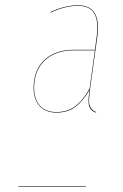

<svg xmlns="http://www.w3.org/2000/svg" viewBox="-20 -700 463 720"><path d="M106 -370.1Q106 -437 146.7 -475.1Q187.5 -513.2 255.9 -513.2H335.9L342.8 -564Q350.1 -621.1 333.5 -649.7Q316.9 -678.2 272 -678.2Q224.6 -678.2 169.9 -652.8L168.9 -654.8Q224.1 -680.2 272 -680.2Q317.9 -680.2 335.2 -650.6Q352.5 -621.1 345.2 -564L317.9 -368.2Q312.5 -323.7 314.5 -311.5Q318.8 -287.6 340.8 -279.8L339.8 -277.8Q327.6 -281.7 320.8 -290Q314 -298.3 312.7 -309.6Q311.5 -320.8 312.3 -332.3Q313 -343.8 314.9 -357.4Q315.9 -360.8 315.9 -362.8Q290 -319.3 261.7 -298.6Q233.4 -277.8 191.9 -277.8Q150.4 -277.8 128.2 -303Q106 -328.1 106 -370.1ZM315.9 -367.2 335.9 -511.2H255.9Q188.5 -511.2 148.2 -473.6Q107.9 -436 107.9 -370.1Q107.9 -328.6 129.4 -304.2Q150.9 -279.8 191.9 -279.8Q232.9 -279.8 261.7 -301.3Q290.5 -322.8 315.9 -367.2ZM48.8 0V-2H301.8V0Z"/></svg>

Font: Fira Sans Compressed Two
Style: Italic
Weight: 100
Width: 3
Italic angle: -8°
Designer: Carrois Corporate & Edenspiekermann AG
Foundry: Carrois Corporate GbR & Edenspiekermann AG
Version: Version 4.203;PS 004.203;hotconv 1.0.88;makeotf.lib2.5.64775